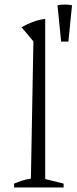

<svg xmlns="http://www.w3.org/2000/svg" viewBox="-20 -825 337 845"><path d="M42 0V-17Q56 -23 73.5 -29Q91 -35 116 -39L127 -643L75 -705Q99 -719 124.5 -728.5Q150 -738 179 -742V-37L260 -17V0ZM249 -642 233 -802Q265 -808 297 -802L281 -642Z"/></svg>

Font: Piazzolla Thin ExtraLight
Style: Regular
Weight: 250
Version: Version 2.005